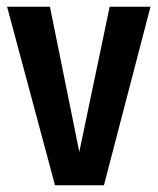

<svg xmlns="http://www.w3.org/2000/svg" viewBox="-20 -549 467 569"><path d="M426 -529 288 0H143L1 -529H128L215 -99L305 -529Z"/></svg>

Font: Fira Sans Extra Condensed Medium
Style: Regular
Weight: 500
Width: 1
Designer: Carrois Corporate & Edenspiekermann AG
Foundry: Carrois Corporate GbR & Edenspiekermann AG
Version: Version 4.203